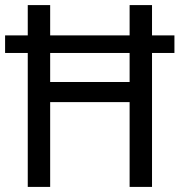

<svg xmlns="http://www.w3.org/2000/svg" viewBox="-21 -734 706 754"><path d="M88 0V-526H-1V-595H88V-714H176V-595H488V-714H576V-595H664V-526H576V0H488V-333H176V0ZM176 -412H488V-526H176Z"/></svg>

Font: Noto Sans Gurmukhi SemiCondensed
Style: Regular
Weight: 400
Width: 4
Designer: Jelle Bosma - Monotype Design Team
Foundry: Monotype Imaging Inc.
Version: Version 2.004; ttfautohint (v1.8.4.7-5d5b)